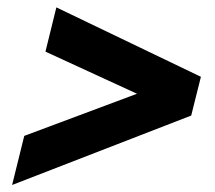

<svg xmlns="http://www.w3.org/2000/svg" viewBox="-20 -602 590 528"><path d="M13.3 -93.3 46.7 -228.3 356.7 -344.2 105 -460 135 -581.7 532.5 -390.8 505.8 -284.2Z"/></svg>

Font: Funnel Sans ExtraBold
Style: Italic
Weight: 800
Italic angle: -14.036°
Version: Version 1.000; Beta; Release 5; Build 24; ttfautohint (v1.8.